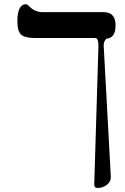

<svg xmlns="http://www.w3.org/2000/svg" viewBox="-20 -613 601 923"><path d="M535.6 -491.2Q535.6 -430.2 491.2 -426.8Q477.1 -412.6 478.5 -392.1L512.7 236.3Q514.2 259.3 494.4 274.9Q474.6 290.5 449.2 290.5Q432.6 290.5 433.1 272.9L453.1 -387.2Q454.6 -423.8 441.9 -429.2Q437 -430.7 426.8 -430.2H288.1H149.9Q99.1 -430.2 81.3 -446.8Q63.5 -463.4 63.5 -510.3Q63.5 -592.8 105.5 -592.8Q110.4 -592.8 116.7 -586.4L119.1 -584Q147 -554.7 182.6 -554.7H477.5Q535.6 -554.7 535.6 -491.2Z"/></svg>

Font: Accordance
Style: Regular
Weight: 400
Version: Version 1.1 (build May 11, 2018) Miklal Software Solutions, 